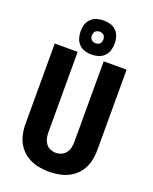

<svg xmlns="http://www.w3.org/2000/svg" viewBox="-175 -1063 926 1165"><g transform="rotate(20 288.0 -480.0)"><path d="M288 8Q325 8 361 0.5Q397 -7 428.5 -26.5Q460 -46 481.5 -76.5Q503 -107 511.5 -143Q520 -179 520 -215V-735H372V-215Q372 -196 368 -178Q364 -160 353 -144.5Q342 -129 324.5 -121.5Q307 -114 288 -114Q269 -114 251.5 -121.5Q234 -129 223 -144.5Q212 -160 208 -178Q204 -196 204 -215V-735H56V-215Q56 -179 64.5 -143Q73 -107 94.5 -76.5Q116 -46 147.5 -26.5Q179 -7 215.5 0.5Q252 8 288 8ZM288 -748Q310 -748 331.5 -754.5Q353 -761 369 -777Q385 -793 391.5 -814.5Q398 -836 398 -858Q398 -881 391.5 -902.5Q385 -924 369 -940Q353 -956 331.5 -962Q310 -968 288 -968Q266 -968 244.5 -962Q223 -956 207 -940Q191 -924 184.5 -902.5Q178 -881 178 -858Q178 -836 184.5 -814.5Q191 -793 207 -777Q223 -761 244.5 -754.5Q266 -748 288 -748ZM288 -821Q278 -821 268.5 -825.5Q259 -830 255 -839Q251 -848 251 -858Q251 -868 255 -877.5Q259 -887 268.5 -891.5Q278 -896 288 -896Q298 -896 307.5 -891.5Q317 -887 321 -877.5Q325 -868 325 -858Q325 -848 321 -839Q317 -830 307.5 -825.5Q298 -821 288 -821Z"/></g></svg>

Font: Iosevka Sparkle Heavy
Style: Regular
Weight: 900
Designer: Belleve Invis
Foundry: Belleve Invis
Version: Version 4.5.0; ttfautohint (v1.8.3)